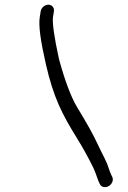

<svg xmlns="http://www.w3.org/2000/svg" viewBox="-20 -704 532 798"><path d="M149.1 -657 145.3 -633C139.6 -597.5 148.6 -534.2 170.3 -438.8C202 -299.5 238 -229.4 298.7 -131.7C324.8 -89.6 346.5 -49.7 365 -12.6C376.5 10.3 380.4 25.6 389.2 48.9L389.4 49.3L394.8 60.6C401.8 76 419.7 76.5 432 69.4C444 62.4 453.5 46.5 446.6 31.4L441.3 20.3C438.1 13.5 435 5.3 432 -4.3C422.3 -35.6 406.1 -61.3 391.8 -92.6C365.4 -150.1 339.9 -193 299.9 -259.6C276.7 -298.1 250.7 -364.5 225.3 -458C204.6 -551.4 196.9 -611.6 200.3 -633L204.1 -657C206.4 -672 195.9 -684.5 180.9 -684.5C165.9 -684.5 151.4 -672 149.1 -657Z"/></svg>

Font: MewTooHand
Style: BdWideIta
Weight: 400
Designer: Mew Too, Robert Jablonski
Version: Version 0.77